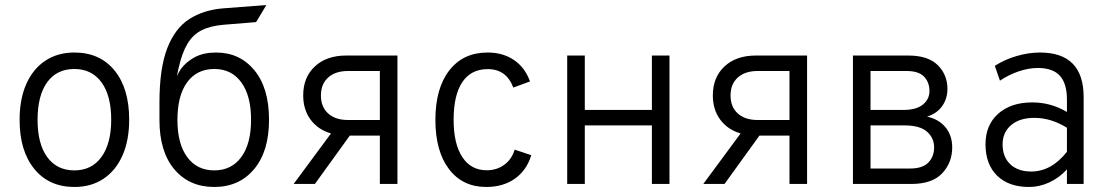

<svg xmlns="http://www.w3.org/2000/svg" viewBox="-20 -732 4405 764"><path d="M276 12Q175 12 116.5 -59.8Q58 -131.5 58 -255Q58 -337.5 84.5 -397.5Q111 -457.5 160 -490.2Q209 -523 276 -523Q377.5 -523 435.8 -451.5Q494 -380 494 -256Q494 -173.5 467.5 -113.5Q441 -53.5 392 -20.8Q343 12 276 12ZM276 -54Q345 -54 383.8 -107.5Q422.5 -161 422.5 -256Q422.5 -351.5 383.8 -404.5Q345 -457.5 276 -457.5Q206 -457.5 167.8 -404.8Q129.5 -352 129.5 -255Q129.5 -159.5 168 -106.8Q206.5 -54 276 -54Z M832.5 12Q733 12 673.8 -58.2Q614.5 -128.5 614.5 -254.5V-324Q614.5 -460 645.5 -540Q676.5 -620 733.8 -656.5Q791 -693 870.5 -699L1040 -712L999 -644L869.5 -633.5Q816.5 -629 781.8 -611.2Q747 -593.5 725.5 -557.2Q704 -521 690.5 -460.5Q688.5 -450.5 686.8 -443.2Q685 -436 683.5 -428.5Q687 -435.5 690.8 -442.8Q694.5 -450 699 -456.5Q720.5 -486 755.2 -504.5Q790 -523 840 -523Q934 -523 992.2 -452.5Q1050.5 -382 1050.5 -255.5Q1050.5 -129.5 991 -58.8Q931.5 12 832.5 12ZM832.5 -54Q901 -54 940 -106.8Q979 -159.5 979 -255.5Q979 -351 940.2 -404.2Q901.5 -457.5 833 -457.5Q763.5 -457.5 724.8 -404.8Q686 -352 686 -255Q686 -159.5 725 -106.8Q764 -54 832.5 -54Z M1148.5 0 1297 -201Q1245.5 -216 1216 -255.8Q1186.5 -295.5 1186.5 -352.5Q1186.5 -424.5 1233 -467.8Q1279.5 -511 1357.5 -511H1561.5V0H1491.5V-192.5H1372L1233 0ZM1365 -254.5H1491.5V-449.5H1365Q1314.5 -449.5 1285.8 -423.5Q1257 -397.5 1257 -352Q1257 -306.5 1285.8 -280.5Q1314.5 -254.5 1365 -254.5Z M1915 12Q1820.5 12 1766.5 -59.2Q1712.5 -130.5 1712.5 -255Q1712.5 -380.5 1767.8 -451.8Q1823 -523 1920 -523Q1981.5 -523 2025.2 -493.2Q2069 -463.5 2089 -408L2022.5 -383.5Q1995 -457 1921 -457Q1854.5 -457 1819.8 -405.5Q1785 -354 1785 -255Q1785 -160 1819.5 -107.2Q1854 -54.5 1916.5 -54.5Q1957 -54.5 1986.8 -76.5Q2016.5 -98.5 2028 -136.5L2094 -114.5Q2076 -54.5 2029 -21.2Q1982 12 1915 12Z M2237 0V-511H2307V-294.5H2574V-511H2644V0H2574V-233H2307V0Z M2778.5 0 2927 -201Q2875.5 -216 2846 -255.8Q2816.5 -295.5 2816.5 -352.5Q2816.5 -424.5 2863 -467.8Q2909.5 -511 2987.5 -511H3191.5V0H3121.5V-192.5H3002L2863 0ZM2995 -254.5H3121.5V-449.5H2995Q2944.5 -449.5 2915.8 -423.5Q2887 -397.5 2887 -352Q2887 -306.5 2915.8 -280.5Q2944.5 -254.5 2995 -254.5Z M3374 0V-511H3594.5Q3673 -511 3711.5 -472.8Q3750 -434.5 3750 -378.5Q3750 -339 3728.8 -309.5Q3707.5 -280 3669 -268Q3716 -257.5 3742.5 -225.2Q3769 -193 3769 -145.5Q3769 -85 3729.2 -42.5Q3689.5 0 3606 0ZM3444 -294.5H3574Q3626 -294.5 3652.2 -315.8Q3678.5 -337 3678.5 -370Q3678.5 -404.5 3657 -427Q3635.5 -449.5 3587.5 -449.5H3444ZM3444 -61.5H3602.5Q3650.5 -61.5 3673.8 -85Q3697 -108.5 3697 -145.5Q3697 -183 3668.8 -208Q3640.5 -233 3579 -233H3444Z M4074.5 12Q3993.5 12 3947.5 -33.2Q3901.5 -78.5 3901.5 -158Q3901.5 -234.5 3952 -279.5Q4002.5 -324.5 4087.5 -324.5Q4161.5 -324.5 4225.5 -286.5V-335.5Q4225.5 -400 4197.2 -430.8Q4169 -461.5 4109.5 -461.5Q4073.5 -461.5 4034 -448.2Q3994.5 -435 3959 -411L3938.5 -470Q3978.5 -495.5 4025.8 -509.2Q4073 -523 4118 -523Q4292 -523 4292 -345.5V0H4225.5V-58Q4195 -24.5 4155.5 -6.2Q4116 12 4074.5 12ZM4083.5 -49.5Q4163.5 -49.5 4225.5 -128V-223.5Q4163 -263 4095.5 -263Q4037.5 -263 4003.5 -234.2Q3969.5 -205.5 3969.5 -157.5Q3969.5 -107.5 4000 -78.5Q4030.5 -49.5 4083.5 -49.5Z"/></svg>

Font: Overpass Light
Style: Regular
Weight: 300
Designer: Delve Withrington, Dave Bailey, Thomas Jockin
Foundry: Delve Fonts LLC
Version: Version 4.000; ttfautohint (v1.8.3)